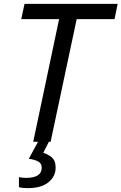

<svg xmlns="http://www.w3.org/2000/svg" viewBox="-20 -734 629 994"><path d="M152 0 286 -635H90L107 -714H589L573 -635H377L242 0ZM123 240Q96 240 78 235V183Q88 185 97.5 186Q107 187 114 187Q196 187 196 134Q196 112 177.5 102Q159 92 129 88L177 0H233L204 57Q227 64 247.5 80.5Q268 97 268 134Q268 179 231 209.5Q194 240 123 240Z"/></svg>

Font: Noto IKEA Latin
Style: Italic
Weight: 400
Italic angle: -12°
Designer: Monotype Design Team
Foundry: Monotype Imaging Inc.
Version: Version 1.0